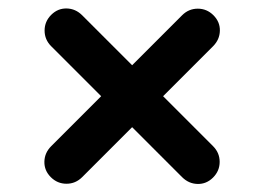

<svg xmlns="http://www.w3.org/2000/svg" viewBox="-20 -520 640 465"><path d="M496 -90Q480 -74 458.5 -74.5Q437 -75 421 -91L104 -408Q88 -424 88 -446Q88 -468 104 -484Q120 -500 141.5 -499.5Q163 -499 179 -483L496 -166Q512 -150 512 -128Q512 -106 496 -90ZM103 -91Q87 -107 87.5 -128.5Q88 -150 104 -166L421 -483Q437 -499 459 -499Q481 -499 497 -483Q513 -467 512.5 -445.5Q512 -424 496 -408L179 -91Q163 -75 141 -75Q119 -75 103 -91Z"/></svg>

Font: Nunito VF Beta Light
Style: Regular
Weight: 300
Designer: Vernon Adams
Foundry: newtypography
Version: Version 3.001